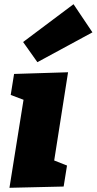

<svg xmlns="http://www.w3.org/2000/svg" viewBox="-20 -888 460 914"><path d="M47 -536 304 -544 238 -124 299 -100 283 0 25 6 92 -413 31 -436ZM420 -734 158 -592 90 -688 330 -868Z"/></svg>

Font: Bitter Pro Black
Style: Italic
Weight: 900
Italic angle: -9°
Designer: Sol Matas, and Bitter project Authors
Foundry: Sol Matas
Version: Version 1.010